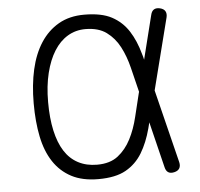

<svg xmlns="http://www.w3.org/2000/svg" viewBox="-45 -607 691 663"><g transform="rotate(-5 300.0 -275.0)"><path d="M553 -24Q556 -11 551 -2.5Q546 6 533 9Q520 12 512 7Q504 2 501 -11L462 -170Q460 -160 457 -150Q444 -101 422.5 -65.5Q401 -30 365.5 -10Q330 10 270 10Q215 10 177 -10Q139 -30 115 -66.5Q91 -103 80.5 -154.5Q70 -206 70 -270Q70 -334 82 -387Q94 -440 119 -478.5Q144 -517 181.5 -538.5Q219 -560 270 -560Q330 -560 365.5 -541Q401 -522 423 -488Q445 -454 458 -406Q461 -397 463 -387L501 -539Q504 -552 512 -557Q520 -562 533 -559Q546 -556 551 -547.5Q556 -539 553 -526L490 -278ZM436 -278 435 -282Q425 -323 415 -363.5Q405 -404 388 -436.5Q371 -469 343 -489.5Q315 -510 270 -510Q236 -510 208.5 -493.5Q181 -477 161.5 -446Q142 -415 131 -370.5Q120 -326 120 -270Q120 -214 129.5 -171Q139 -128 157.5 -99Q176 -70 204.5 -55Q233 -40 270 -40Q315 -40 342.5 -61.5Q370 -83 387.5 -117Q405 -151 415 -193Q425 -235 435 -275Z"/></g></svg>

Font: Maple Mono NL Thin
Style: Regular
Weight: 250
Monospace: yes
Designer: subframe7536
Version: Version 7.000